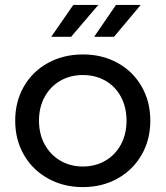

<svg xmlns="http://www.w3.org/2000/svg" viewBox="-20 -757 675 783"><path d="M42 -265Q42 -343 77.5 -404.5Q113 -466 176 -500.5Q239 -535 318 -535Q397 -535 459.5 -500.5Q522 -466 557.5 -404.5Q593 -343 593 -265Q593 -187 557.5 -125.5Q522 -64 459.5 -29Q397 6 318 6Q239 6 176 -29Q113 -64 77.5 -125.5Q42 -187 42 -265ZM496 -265Q496 -320 473 -362.5Q450 -405 409.5 -428Q369 -451 318 -451Q267 -451 226.5 -428Q186 -405 162.5 -362.5Q139 -320 139 -265Q139 -210 162.5 -167.5Q186 -125 226.5 -101.5Q267 -78 318 -78Q369 -78 409.5 -101.5Q450 -125 473 -167.5Q496 -210 496 -265ZM279 -737H381L270 -607H189ZM453 -737H554L445 -607H364Z"/></svg>

Font: Idrija
Style: Regular
Weight: 500
Designer: Julieta Ulanovsky
Foundry: Julieta Ulanovsky
Version: Version 7.200